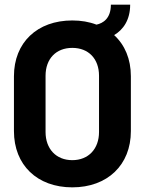

<svg xmlns="http://www.w3.org/2000/svg" viewBox="-20 -796 623 826"><path d="M291 10C442 10 543 -86 543 -232V-468C543 -542 517 -603 471 -645C510 -668 540 -710 540 -776H457C457 -716 423 -696 395 -690C364 -702 329 -708 291 -708C140 -708 40 -613 40 -468V-232C40 -86 140 10 291 10ZM176 -228V-470C176 -543 221 -590 291 -590C361 -590 406 -543 406 -470V-228C406 -156 361 -107 291 -107C221 -107 176 -156 176 -228Z"/></svg>

Font: Vanilla Cream ExtraBold
Style: Regular
Weight: 800
Designer: Jeremy Tribby, Jinavaṁso
Foundry: Tribby Type
Version: Version 1.422;Glyphs 3.1.2 (3151)